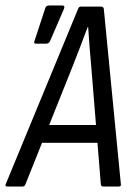

<svg xmlns="http://www.w3.org/2000/svg" viewBox="-49 -679 488 699"><path d="M-22 0Q-32 0 -28 -9L235 -646Q238 -655 245 -655H319Q328 -655 329 -646L391 -9Q393 0 383 0H327Q318 0 318 -9L283 -439Q280 -474 277 -509.5Q274 -545 272 -580H270Q257 -545 243.5 -510Q230 -475 216 -439L44 -9Q41 0 33 0ZM91 -159 116 -224H312L318 -159ZM82 -520Q72 -520 77 -531L116 -650Q119 -659 130 -659H178Q184 -659 185 -655.5Q186 -652 184 -647L133 -529Q129 -520 118 -520Z"/></svg>

Font: Sofia Sans Condensed
Style: Italic
Weight: 400
Italic angle: -9°
Designer: Botio Nikoltchev, Ani Petrova
Foundry: lettersoup
Version: Version 4.101